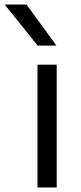

<svg xmlns="http://www.w3.org/2000/svg" viewBox="-78 -828 358 848"><path d="M87.5 0V-542.5H172.5V0ZM88.5 -626.5 -57.5 -808H39L171.5 -626.5Z"/></svg>

Font: Encode Sans Expanded Expanded
Style: Regular
Weight: 400
Width: 7
Designer: Multiple Designers
Foundry: Impallari Type
Version: Version 3.000; ttfautohint (v1.8.3) -l 8 -r 50 -G 200 -x 14 